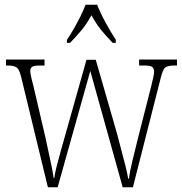

<svg xmlns="http://www.w3.org/2000/svg" viewBox="-20 -786 765 806"><path d="M70 -458Q62 -493 51 -502Q40 -511 11 -511H5V-536H167V-511H148Q123 -511 115 -505.5Q107 -500 107 -487Q107 -479 112 -457.5Q117 -436 121 -422L170 -212Q175 -188 182.5 -154Q190 -120 196.5 -88.5Q203 -57 205 -39H208Q210 -57 218 -88.5Q226 -120 235.5 -154Q245 -188 252 -212L343 -535H382L471 -226Q477 -202 487 -165Q497 -128 506 -92.5Q515 -57 518 -36H521Q525 -65 535.5 -109.5Q546 -154 561 -213L614 -421Q619 -442 623 -459Q627 -476 627 -485Q627 -498 619.5 -504.5Q612 -511 586 -511H564V-536H723V-511H713Q684 -511 673.5 -502.5Q663 -494 654 -456L538 0H495L359 -488L222 0H181ZM261 -619Q274 -638 289 -664Q304 -690 317.5 -717Q331 -744 339 -766H388Q401 -732 424 -690Q447 -648 466 -619V-606H453Q424 -636 403.5 -661.5Q383 -687 364 -722Q345 -687 324 -661.5Q303 -636 274 -606H261Z"/></svg>

Font: Noto Serif Bengali Condensed ExtraLight
Style: Regular
Weight: 200
Width: 3
Designer: Juan Bruce, Universal Thirst, Indian Type Foundry and the Monotype Design Team.
Foundry: Monotype Imaging Inc.
Version: Version 2.003; ttfautohint (v1.8.4.7-5d5b)